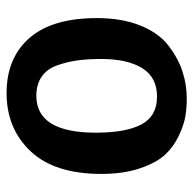

<svg xmlns="http://www.w3.org/2000/svg" viewBox="-22 -536 573 568"><g transform="rotate(90 264.0 -251.5)"><path d="M263 -73Q372 -73 372 -249Q372 -338 347.5 -384Q323 -430 265 -430Q208 -430 181 -386Q154 -342 154 -266Q154 -226 158 -196Q162 -166 172.5 -135.5Q183 -105 206 -89Q229 -73 263 -73ZM33 -252Q33 -326 55 -380.5Q77 -435 114 -463.5Q151 -492 190 -505Q229 -518 271 -518Q298 -518 323 -514Q348 -510 381 -494.5Q414 -479 437.5 -453.5Q461 -428 477.5 -379.5Q494 -331 494 -265Q494 -127 427 -56Q360 15 255 15Q151 15 92 -52.5Q33 -120 33 -252Z"/></g></svg>

Font: Bree Serif
Style: Regular
Weight: 400
Designer: Veronika Burian, Jos Scaglione
Foundry: TypeTogether
Version: Version 1.001